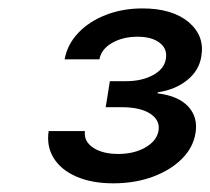

<svg xmlns="http://www.w3.org/2000/svg" viewBox="-20 -856 490 447"><path d="M243.7 -429.2Q193.8 -429.2 158 -444.8Q122.1 -460.4 105 -488Q87.9 -515.6 93.3 -550.8H177.7Q174.8 -526.9 196.8 -512.2Q218.8 -497.6 255.4 -497.6Q292.5 -497.6 318.8 -512.9Q345.2 -528.3 349.1 -551.8Q353 -576.2 329.8 -591.3Q306.6 -606.4 263.7 -606.4H226.1L235.8 -667H273.4Q310.5 -667 336.7 -681.4Q362.8 -695.8 366.2 -719.2Q370.1 -742.2 351.8 -756.3Q333.5 -770.5 300.3 -770.5Q266.1 -770.5 241 -756.1Q215.8 -741.7 211.4 -717.8H130.4Q136.7 -752.4 162.1 -779.3Q187.5 -806.2 226.6 -821.3Q265.6 -836.4 311.5 -836.4Q381.3 -836.4 419.2 -804.4Q457 -772.5 448.7 -724.6Q443.4 -691.4 415.5 -669.2Q387.7 -647 347.2 -641.1L346.7 -638.7Q395.5 -632.8 418.5 -607.7Q441.4 -582.5 435.1 -545.9Q429.7 -512.2 403.1 -485.8Q376.5 -459.5 335.2 -444.3Q293.9 -429.2 243.7 -429.2Z"/></svg>

Font: Inter 20pt
Style: Italic
Weight: 400
Italic angle: -9.3988°
Version: Version 4.001;git-66647c0bb